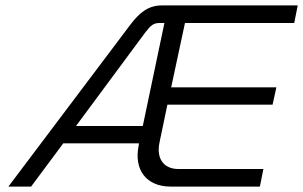

<svg xmlns="http://www.w3.org/2000/svg" viewBox="-20 -690 1121 710"><path d="M463 -600 11 0H95L214 -160H494L493 -153C474 -62 521 0 611 0H941L954 -65H640C585 -65 557 -104 570 -164L599 -303H988L1002 -367H613L664 -605H1068L1081 -670H579C528 -670 496 -643 463 -600ZM261 -224 518 -571C538 -597 548 -605 571 -605H588L508 -224Z"/></svg>

Font: LT Wave Text Light Italic
Style: Regular
Weight: 300
Designer: Daniel Lyons
Version: Version 2.5 (Glyphs App)